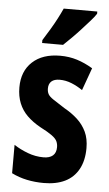

<svg xmlns="http://www.w3.org/2000/svg" viewBox="-55 -802 484 849"><g transform="rotate(5 187.0 -378.0)"><path d="M347 -160Q347 -105 326 -66.5Q305 -28 266 -9Q227 10 172 10Q133 10 97 2.5Q61 -5 29 -21V-147Q56 -129 90.5 -116Q125 -103 161 -103Q188 -103 202.5 -115.5Q217 -128 217 -153Q217 -167 211.5 -179Q206 -191 188 -204Q170 -217 135 -235Q101 -254 77 -277.5Q53 -301 40.5 -332Q28 -363 28 -402Q28 -474 73 -515.5Q118 -557 196 -557Q236 -557 271 -546Q306 -535 341 -514L305 -414Q282 -430 256 -440.5Q230 -451 203 -451Q179 -451 166.5 -440Q154 -429 154 -408Q154 -394 159.5 -383.5Q165 -373 183 -361Q201 -349 234 -328Q268 -309 293 -286Q318 -263 332.5 -232.5Q347 -202 347 -160ZM342 -756Q333 -742 316.5 -723.5Q300 -705 280.5 -683.5Q261 -662 241 -642Q221 -622 204 -606H111V-619Q128 -646 143 -671Q158 -696 170.5 -720Q183 -744 193 -766H342Z"/></g></svg>

Font: Noto Sans Khmer ExtraCondensed
Style: Bold
Weight: 700
Width: 2
Designer: Danh Hong and the Monotype Design Team
Foundry: Monotype Imaging Inc.
Version: Version 2.004